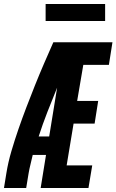

<svg xmlns="http://www.w3.org/2000/svg" viewBox="-39 -948 587 968"><path d="M-19 0 -7 -74Q2 -130 18.5 -186Q35 -242 54 -297Q73 -352 94 -407Q115 -462 137 -517Q159 -572 182.5 -626.5Q206 -681 230 -735H528L510 -621H381L350 -439H456L438 -325H332L297 -114H426L407 0H166L193 -167H126Q121 -144 115 -120.5Q109 -97 105 -73L93 0ZM156 -260H209L249 -506Q224 -445 200 -383.5Q176 -322 156 -260ZM191 -842V-928H491V-842Z"/></svg>

Font: Iosevka Term Curly Hv Obl
Style: Regular
Weight: 900
Italic angle: -9°
Designer: Belleve Invis
Foundry: Belleve Invis
Version: Version 32.3.0